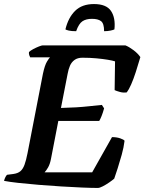

<svg xmlns="http://www.w3.org/2000/svg" viewBox="-30 -928 713 948"><path d="M453 0Q423 0 375 -2Q327 -4 271 -7.5Q215 -11 160 -15.5Q105 -20 60 -25Q15 -30 -10 -35Q-8 -44 -3.5 -53Q1 -62 5 -65L36 -69Q58 -72 70.5 -82.5Q83 -93 91 -114.5Q99 -136 106 -172L182 -564Q191 -606 202 -624Q213 -642 217 -645H119Q117 -649 114.5 -655.5Q112 -662 113 -671Q120 -678 134 -685.5Q148 -693 162 -698.5Q176 -704 181 -704H589Q607 -697 629 -680.5Q651 -664 663 -646Q652 -608 640.5 -572.5Q629 -537 617.5 -511Q606 -485 596 -472Q580 -469 562 -474Q544 -479 536 -483L538 -625Q526 -629 502 -633Q478 -637 446 -640Q414 -643 377 -643Q353 -643 338 -632Q323 -621 315.5 -603.5Q308 -586 304 -564L271 -395Q312 -396 345.5 -398Q379 -400 410.5 -403.5Q442 -407 473 -410L484 -393Q478 -371 471.5 -355Q465 -339 460 -331H258L222 -145Q217 -118 207.5 -101.5Q198 -85 190 -77H425L523 -251Q546 -251 563.5 -245Q581 -239 585 -233Q581 -200 571 -164Q561 -128 551 -97Q541 -66 534 -46Q525 -38 509 -27Q493 -16 477.5 -8Q462 0 453 0ZM346 -774Q323 -774 310 -777Q297 -780 293 -783Q307 -841 341 -874.5Q375 -908 434 -908Q495 -908 518 -874Q541 -840 535 -783Q530 -780 515.5 -777Q501 -774 484 -774Q484 -812 469 -823.5Q454 -835 424 -835Q395 -835 377 -823Q359 -811 346 -774Z"/></svg>

Font: Texturina Medium 12pt
Style: Bold Italic
Weight: 700
Italic angle: -11°
Version: Version 1.002